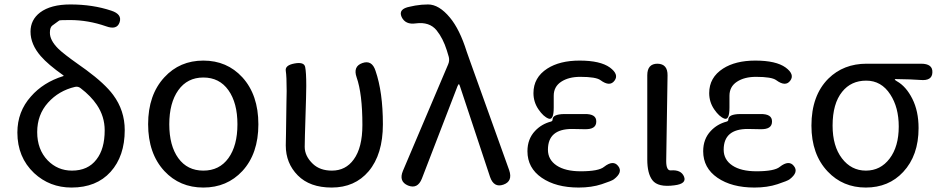

<svg xmlns="http://www.w3.org/2000/svg" viewBox="-20 -829 4222 862"><path d="M301 13Q203 13 133 -52Q58 -123 58 -234Q58 -328 119 -396Q174 -459 263 -487Q268 -488 264 -491Q196 -539 163 -577Q117 -630 117 -687Q117 -740 160 -773Q208 -809 296 -809Q397 -809 480 -781Q529 -765 517 -729Q505 -693 456 -711Q376 -739 294 -739Q249 -739 246 -737Q225 -722 214.5 -714Q204 -706 204 -682Q204 -648 241 -611Q264 -588 332 -540L367 -515Q451 -453 488 -403Q540 -333 540 -245Q540 -128 476.5 -57.5Q413 13 301 13ZM303 -63Q375 -63 413 -113Q450 -160 450 -244Q450 -306 415 -358Q388 -398 342 -433Q331 -442 317 -439Q244 -422 195.5 -368Q147 -314 147 -236Q147 -158 194 -109Q239 -63 303 -63Z M718 -61Q645 -140 645 -271.5Q645 -403 718 -482Q787 -557 893 -557Q999 -557 1068 -482Q1140 -403 1140 -271Q1140 -139 1068 -61Q999 13 893 13Q787 13 718 -61ZM780.5 -119Q821 -63 893 -63Q965 -63 1005.5 -119Q1046 -175 1046 -271Q1046 -367 1005.5 -424Q965 -481 893 -481Q821 -481 780.5 -424Q740 -367 740 -271Q740 -175 780.5 -119Z M1469 13Q1371 13 1317 -41.5Q1263 -96 1263 -176Q1263 -202 1264 -228L1266 -368Q1267 -394 1267 -420Q1267 -486 1263 -511Q1259 -536 1302 -544Q1345 -552 1350 -528.5Q1355 -505 1355 -443Q1355 -416 1354 -389L1349 -222Q1348 -196 1348 -170Q1348 -128 1385 -93Q1417 -63 1470 -63Q1532 -63 1568 -113Q1607 -166 1607 -268Q1607 -408 1581 -482Q1564 -531 1607 -546Q1650 -561 1666 -511Q1699 -415 1699 -271Q1699 -136 1635 -60Q1573 13 1469 13Z M1874 -27Q1855 21 1812 4Q1769 -14 1789 -62L1992 -540Q1999 -556 1995 -573Q1993 -579 1986 -603Q1969 -657 1940 -693Q1908 -732 1847 -724Q1800 -717 1783 -753Q1767 -789 1820 -799L1844 -804Q1873 -809 1902 -809Q1951 -809 2000 -750Q2044 -697 2075 -598Q2083 -574 2092 -550L2266 -65Q2283 -15 2240 0Q2197 15 2180 -35L2045 -442Q2042 -451 2040 -451Q2038 -451 2034 -442Z M2578 13Q2476 13 2412 -31Q2348 -75 2348 -150Q2348 -205 2382 -241Q2411 -272 2453 -283Q2461 -285 2461 -293Q2461 -316 2513 -317H2605Q2658 -318 2657 -283Q2657 -247 2604 -249H2600Q2574 -250 2548 -250Q2440 -250 2440 -157Q2440 -112 2479 -86Q2518 -60 2587 -60Q2668 -60 2692 -80Q2733 -112 2755 -84Q2778 -56 2736 -24Q2727 -17 2681.5 -2Q2636 13 2578 13ZM2466 -346Q2466 -288 2443 -296.5Q2420 -305 2397.5 -338Q2375 -371 2375 -411Q2375 -481 2437 -521Q2493 -557 2582 -557Q2675 -557 2718 -526Q2760 -495 2739 -467Q2718 -438 2676 -469Q2656 -484 2585 -484Q2533 -484 2499.5 -462Q2466 -440 2466 -399Z M2909 -20Q2886 -50 2886 -113V-491Q2886 -543 2932 -543Q2978 -542 2977 -490L2971 -106Q2971 -63 2991 -64Q3038 -68 3051 -36Q3064 -4 3008 3Q2934 13 2909 -20Z M3367 13Q3265 13 3201 -31Q3137 -75 3137 -150Q3137 -205 3171 -241Q3200 -272 3242 -283Q3250 -285 3250 -293Q3250 -316 3302 -317H3394Q3447 -318 3446 -283Q3446 -247 3393 -249H3389Q3363 -250 3337 -250Q3229 -250 3229 -157Q3229 -112 3268 -86Q3307 -60 3376 -60Q3457 -60 3481 -80Q3522 -112 3544 -84Q3567 -56 3525 -24Q3516 -17 3470.5 -2Q3425 13 3367 13ZM3255 -346Q3255 -288 3232 -296.5Q3209 -305 3186.5 -338Q3164 -371 3164 -411Q3164 -481 3226 -521Q3282 -557 3371 -557Q3464 -557 3507 -526Q3549 -495 3528 -467Q3507 -438 3465 -469Q3445 -484 3374 -484Q3322 -484 3288.5 -462Q3255 -440 3255 -399Z M3696 -59Q3623 -136 3623 -265Q3623 -400 3699 -476Q3767 -543 3871 -543H4115Q4168 -543 4166 -504Q4165 -465 4112 -470Q4074 -473 4002 -474Q3997 -474 3997 -472Q3997 -470 4007 -464Q4048 -441 4076 -385.5Q4104 -330 4104 -254Q4104 -131 4035 -57Q3970 13 3867 13Q3764 13 3696 -59ZM4015 -261Q4015 -347 3977 -405Q3937 -467 3869 -467Q3801 -467 3761 -417Q3718 -364 3718 -265Q3718 -173 3760 -118Q3802 -63 3867.5 -63Q3933 -63 3974 -117Q4015 -171 4015 -261Z"/></svg>

Font: Resource Han Rounded KR
Style: Regular
Weight: 400
Designer: Cyano Hao (round all glyphs); Ryoko NISHIZUKA 西塚涼子 (kana, bopomofo & ideographs); Paul D. Hunt (Latin, Greek & Cyrillic)
Foundry: Cyano Hao
Version: 0.990